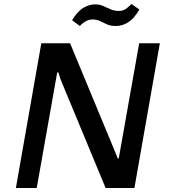

<svg xmlns="http://www.w3.org/2000/svg" viewBox="-20 -947 850 967"><path d="M60 0 188 -729H333L561 -179L573 -149H578L681 -729H785L657 0H512L286 -545L274 -582H268L165 0ZM564 -816Q537 -816 518.5 -824.5Q500 -833 483.5 -841Q467 -849 446 -849Q413 -849 382 -816L343 -845Q371 -891 400.5 -908Q430 -925 459 -925Q482 -925 500.5 -916.5Q519 -908 537.5 -900Q556 -892 578 -892Q601 -892 616 -903.5Q631 -915 642 -927L682 -899Q656 -854 626 -835Q596 -816 564 -816Z"/></svg>

Font: Hubot Sans Medium
Style: Italic
Weight: 500
Italic angle: -10°
Designer: Deni Anggara
Foundry: GitHub
Version: Version 1.001; ttfautohint (v1.8.4.7-5d5b);gftools[0.9.31]